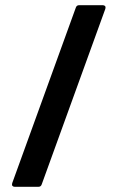

<svg xmlns="http://www.w3.org/2000/svg" viewBox="-20 -720 487 740"><path d="M27 -14 272 -690Q275 -700 285 -700H376Q382 -700 385 -696.5Q388 -693 386 -686L141 -10Q138 0 128 0H37Q31 0 28 -3.5Q25 -7 27 -14Z"/></svg>

Font: Amber EN SemiBold
Style: Regular
Weight: 600
Designer: Jeremy Tribby
Foundry: Tribby Type
Version: Version 1.408 November 24, 2021